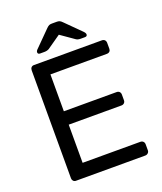

<svg xmlns="http://www.w3.org/2000/svg" viewBox="-159 -989 923 1092"><g transform="rotate(-20 302.5 -443.5)"><path d="M87.9 -22.9V-675.8Q87.9 -687 94 -693.6Q100.1 -700.2 109.9 -700.2H521Q532.2 -700.2 538.6 -693.6Q544.9 -687 544.9 -675.8V-640.1Q544.9 -630.4 538.6 -624.3Q532.2 -618.2 521 -618.2H180.2V-395H499Q510.3 -395 516.6 -388.4Q522.9 -381.8 522.9 -371.1V-336.9Q522.9 -327.1 516.4 -320.6Q509.8 -314 499 -314H180.2V-83H528.8Q540 -83 546.6 -76.4Q553.2 -69.8 553.2 -59.1V-22.9Q553.2 -13.2 546.1 -6.6Q539.1 0 528.8 0H109.9Q100.1 0 94 -6.6Q87.9 -13.2 87.9 -22.9ZM151.9 -762.2Q151.9 -771 163.1 -780.8L253.9 -872.1Q263.7 -881.8 270.3 -884.5Q276.9 -887.2 287.1 -887.2H316.9Q325.7 -887.2 332.8 -884.5Q339.8 -881.8 349.1 -872.1L440.9 -780.8Q450.7 -771 451.2 -762.2Q451.2 -750 437 -750H411.1Q394 -750 384.3 -756.8L302.2 -814L220.2 -756.8Q208 -750 191.9 -750H166Q151.9 -750 151.9 -762.2Z"/></g></svg>

Font: Rubik AZ
Style: Regular
Weight: 400
Designer: Hubert and Fischer
Foundry: Hubert & Fischer
Version: Version 2.000